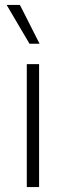

<svg xmlns="http://www.w3.org/2000/svg" viewBox="-20 -761 269 781"><path d="M139 -500V0H89V-500ZM61 -741 141 -583H100L7 -741Z"/></svg>

Font: Work Sans Light
Style: Regular
Weight: 300
Designer: Wei Huang
Foundry: Wei Huang
Version: Version 2.012; ttfautohint (v1.8.3)